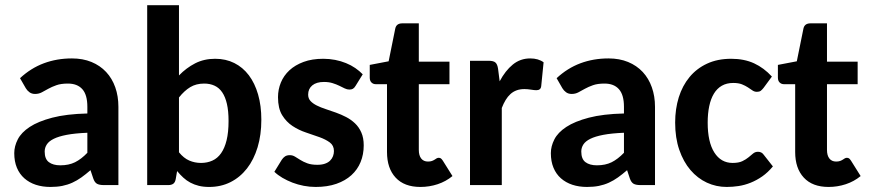

<svg xmlns="http://www.w3.org/2000/svg" viewBox="-20 -722 3392 749"><path d="M385.3 0Q367.7 0 358.4 -5.1Q349.1 -10.3 343.8 -25.9L333 -58.1Q314.5 -42 297.4 -29.8Q280.3 -17.6 262 -9.3Q243.7 -1 222.9 3.2Q202.1 7.3 176.8 7.3Q145.5 7.3 119.6 -1.2Q93.8 -9.8 75 -26.4Q56.2 -43 45.9 -67.6Q35.6 -92.3 35.6 -124.5Q35.6 -151.4 49.3 -178.2Q63 -205.1 95.9 -226.8Q128.9 -248.5 183.8 -262.9Q238.8 -277.3 320.8 -279.3V-305.2Q320.8 -352.1 301.3 -374Q281.7 -396 245.1 -396Q217.8 -396 200 -389.6Q182.1 -383.3 168.5 -375.7Q154.8 -368.2 143.1 -361.8Q131.3 -355.5 116.7 -355.5Q104 -355.5 95 -362.1Q85.9 -368.7 80.6 -377.9L58.1 -417Q100.1 -456.1 150.9 -475.1Q201.7 -494.1 260.7 -494.1Q303.2 -494.1 336.9 -480.2Q370.6 -466.3 394 -441.2Q417.5 -416 429.7 -381.3Q441.9 -346.7 441.9 -305.2V0ZM215.3 -77.1Q248.5 -77.1 272.7 -89.1Q296.9 -101.1 320.8 -126V-204.1Q272.5 -202.1 240.5 -196Q208.5 -189.9 189.5 -180.4Q170.4 -170.9 162.4 -158.2Q154.3 -145.5 154.3 -130.9Q154.3 -101.6 170.7 -89.4Q187 -77.1 215.3 -77.1Z M554.2 0V-701.7H678.2V-427.7Q706.5 -457 741.2 -474.9Q775.9 -492.7 819.3 -492.7Q860.8 -492.7 894 -476.1Q927.2 -459.5 950.7 -428.5Q974.1 -397.5 986.8 -353.5Q999.5 -309.6 999.5 -254.9Q999.5 -195.8 984.9 -147.5Q970.2 -99.1 943.4 -64.7Q916.5 -30.3 879.2 -11.5Q841.8 7.3 795.9 7.3Q773.4 7.3 755.6 2.9Q737.8 -1.5 722.7 -9.5Q707.5 -17.6 695.1 -29.1Q682.6 -40.5 670.9 -54.7L665.5 -23.4Q663.1 -10.3 655.8 -5.1Q648.4 0 636.7 0ZM776.4 -396Q745.1 -396 722.2 -382.1Q699.2 -368.2 678.2 -341.8V-127.9Q696.8 -105 718.3 -95.7Q739.7 -86.4 764.2 -86.4Q788.6 -86.4 808.6 -95.5Q828.6 -104.5 842.5 -124.3Q856.4 -144 864 -175Q871.6 -206.1 871.6 -250Q871.6 -289.1 865.2 -316.7Q858.9 -344.2 846.9 -361.8Q835 -379.4 817.1 -387.7Q799.3 -396 776.4 -396Z M1367.2 -387.2Q1362.3 -378.9 1356.7 -375.7Q1351.1 -372.6 1342.8 -372.6Q1334 -372.6 1324.5 -377.2Q1314.9 -381.8 1303.5 -387.5Q1292 -393.1 1277.3 -397.7Q1262.7 -402.3 1243.7 -402.3Q1214.4 -402.3 1198.2 -388.9Q1182.1 -375.5 1182.1 -353Q1182.1 -337.9 1191.4 -327.9Q1200.7 -317.9 1216.1 -310.3Q1231.4 -302.7 1250.7 -296.4Q1270 -290 1290.5 -282.7Q1311 -275.4 1330.3 -265.4Q1349.6 -255.4 1365 -240.7Q1380.4 -226.1 1389.6 -205.1Q1398.9 -184.1 1398.9 -154.8Q1398.9 -119.6 1386.7 -89.8Q1374.5 -60.1 1350.8 -38.6Q1327.1 -17.1 1292.2 -4.9Q1257.3 7.3 1211.4 7.3Q1188 7.3 1165 2.9Q1142.1 -1.5 1121.1 -9.5Q1100.1 -17.6 1081.8 -28.3Q1063.5 -39.1 1050.3 -51.8L1079.1 -98.6Q1084.5 -106.9 1091.8 -111.8Q1099.1 -116.7 1110.8 -116.7Q1121.6 -116.7 1131.1 -110.8Q1140.6 -105 1151.9 -97.9Q1163.1 -90.8 1178.7 -85Q1194.3 -79.1 1217.8 -79.1Q1235.4 -79.1 1247.8 -83.5Q1260.3 -87.9 1267.8 -95.5Q1275.4 -103 1279.1 -112.8Q1282.7 -122.6 1282.7 -132.8Q1282.7 -154.3 1266.6 -166.3Q1250.5 -178.2 1226.1 -187Q1201.7 -195.8 1173.6 -205.1Q1145.5 -214.4 1121.1 -230.5Q1096.7 -246.6 1080.6 -272.9Q1064.5 -299.3 1064.5 -342.8Q1064.5 -373 1075.7 -400.1Q1086.9 -427.2 1109.1 -447.8Q1131.3 -468.3 1164.3 -480.5Q1197.3 -492.7 1241.2 -492.7Q1265.1 -492.7 1287.6 -488.3Q1310.1 -483.9 1329.8 -475.8Q1349.6 -467.8 1366 -456.5Q1382.3 -445.3 1395 -432.1Z M1620.1 7.3Q1557.1 7.3 1523.4 -29.1Q1489.7 -65.4 1489.7 -128.9V-393.6H1445.8Q1436 -393.6 1429.2 -400.1Q1422.4 -406.7 1422.4 -419.4V-468.8L1496.1 -482.9L1522 -610.8Q1526.4 -630.9 1549.3 -630.9H1613.8V-481.4H1733.4V-393.6H1613.8V-137.2Q1613.8 -115.7 1623 -103.8Q1632.3 -91.8 1649.4 -91.8Q1658.7 -91.8 1664.8 -94Q1670.9 -96.2 1675.3 -99.1Q1679.7 -102.1 1683.3 -104.2Q1687 -106.4 1691.4 -106.4Q1696.8 -106.4 1700.2 -103.8Q1703.6 -101.1 1707.5 -95.2L1745.1 -35.2Q1719.7 -14.2 1687.3 -3.4Q1654.8 7.3 1620.1 7.3Z M1813.5 0V-484.9H1886.2Q1905.3 -484.9 1912.8 -478Q1920.4 -471.2 1922.9 -454.1L1929.2 -404.8Q1951.2 -446.3 1980.5 -470.2Q2009.8 -494.1 2048.3 -494.1Q2080.1 -494.1 2100.6 -479L2091.3 -386.2Q2090.3 -377.4 2085.4 -373.8Q2080.6 -370.1 2072.3 -370.1Q2064.9 -370.1 2051.3 -372.3Q2037.6 -374.5 2025.9 -374.5Q2008.8 -374.5 1995.4 -369.6Q1981.9 -364.7 1971.4 -355.2Q1960.9 -345.7 1952.6 -332Q1944.3 -318.4 1937.5 -300.8V0Z M2478.5 0Q2460.9 0 2451.7 -5.1Q2442.4 -10.3 2437 -25.9L2426.3 -58.1Q2407.7 -42 2390.6 -29.8Q2373.5 -17.6 2355.2 -9.3Q2336.9 -1 2316.2 3.2Q2295.4 7.3 2270 7.3Q2238.8 7.3 2212.9 -1.2Q2187 -9.8 2168.2 -26.4Q2149.4 -43 2139.2 -67.6Q2128.9 -92.3 2128.9 -124.5Q2128.9 -151.4 2142.6 -178.2Q2156.2 -205.1 2189.2 -226.8Q2222.2 -248.5 2277.1 -262.9Q2332 -277.3 2414.1 -279.3V-305.2Q2414.1 -352.1 2394.5 -374Q2375 -396 2338.4 -396Q2311 -396 2293.2 -389.6Q2275.4 -383.3 2261.7 -375.7Q2248 -368.2 2236.3 -361.8Q2224.6 -355.5 2210 -355.5Q2197.3 -355.5 2188.2 -362.1Q2179.2 -368.7 2173.8 -377.9L2151.4 -417Q2193.4 -456.1 2244.1 -475.1Q2294.9 -494.1 2354 -494.1Q2396.5 -494.1 2430.2 -480.2Q2463.9 -466.3 2487.3 -441.2Q2510.7 -416 2522.9 -381.3Q2535.2 -346.7 2535.2 -305.2V0ZM2308.6 -77.1Q2341.8 -77.1 2366 -89.1Q2390.1 -101.1 2414.1 -126V-204.1Q2365.7 -202.1 2333.7 -196Q2301.8 -189.9 2282.7 -180.4Q2263.7 -170.9 2255.6 -158.2Q2247.6 -145.5 2247.6 -130.9Q2247.6 -101.6 2263.9 -89.4Q2280.3 -77.1 2308.6 -77.1Z M2958.5 -378.9Q2953.1 -372.1 2947.8 -367.9Q2942.4 -363.8 2932.6 -363.8Q2923.3 -363.8 2915.5 -369.1Q2907.7 -374.5 2897.7 -381.1Q2887.7 -387.7 2874.3 -393.1Q2860.8 -398.4 2840.3 -398.4Q2814.9 -398.4 2796.1 -387.7Q2777.3 -377 2765.1 -356.9Q2752.9 -336.9 2746.8 -308.1Q2740.7 -279.3 2740.7 -243.7Q2740.7 -168 2766.6 -127.2Q2792.5 -86.4 2837.9 -86.4Q2861.8 -86.4 2876 -93.3Q2890.1 -100.1 2899.9 -108.2Q2909.7 -116.2 2917.7 -123Q2925.8 -129.9 2937 -129.9Q2951.2 -129.9 2959 -118.7L2995.1 -72.8Q2975.6 -49.3 2953.6 -33.9Q2931.6 -18.6 2908.4 -9.3Q2885.3 0 2861.6 3.7Q2837.9 7.3 2814.9 7.3Q2773.9 7.3 2737.5 -9.5Q2701.2 -26.4 2673.6 -58.6Q2646 -90.8 2629.9 -137.5Q2613.8 -184.1 2613.8 -243.7Q2613.8 -296.9 2627.9 -342.3Q2642.1 -387.7 2669.7 -421.1Q2697.3 -454.6 2738 -473.6Q2778.8 -492.7 2832.5 -492.7Q2883.3 -492.7 2921.9 -474.9Q2960.4 -457 2991.2 -423.3Z M3212.4 7.3Q3149.4 7.3 3115.7 -29.1Q3082 -65.4 3082 -128.9V-393.6H3038.1Q3028.3 -393.6 3021.5 -400.1Q3014.6 -406.7 3014.6 -419.4V-468.8L3088.4 -482.9L3114.3 -610.8Q3118.7 -630.9 3141.6 -630.9H3206.1V-481.4H3325.7V-393.6H3206.1V-137.2Q3206.1 -115.7 3215.3 -103.8Q3224.6 -91.8 3241.7 -91.8Q3251 -91.8 3257.1 -94Q3263.2 -96.2 3267.6 -99.1Q3272 -102.1 3275.6 -104.2Q3279.3 -106.4 3283.7 -106.4Q3289.1 -106.4 3292.5 -103.8Q3295.9 -101.1 3299.8 -95.2L3337.4 -35.2Q3312 -14.2 3279.5 -3.4Q3247.1 7.3 3212.4 7.3Z"/></svg>

Font: Carlito
Style: Bold
Weight: 700
Designer: Lukasz Dziedzic
Foundry: tyPoland Lukasz Dziedzic
Version: Version 1.104